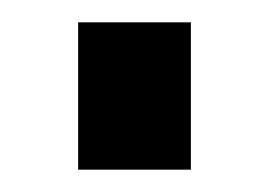

<svg xmlns="http://www.w3.org/2000/svg" viewBox="-20 -152 241 172"><path d="M50 0V-132H151V0Z"/></svg>

Font: Archivo SemiBold ExtraCondensed
Style: Regular
Weight: 600
Width: 2
Version: Version 2.001